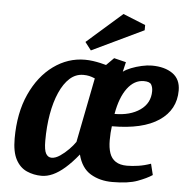

<svg xmlns="http://www.w3.org/2000/svg" viewBox="-53 -782 834 844"><g transform="rotate(5 364.5 -360.0)"><path d="M161 10Q126 10 95.5 -3.5Q65 -17 47 -50.5Q29 -84 29 -143Q29 -256 67 -339.5Q105 -423 168.5 -469Q232 -515 307 -515Q325 -515 342.5 -512.5Q360 -510 375.5 -506.5Q391 -503 401 -500L434 -533L487 -520L477 -477Q490 -487 511.5 -495.5Q533 -504 557.5 -509.5Q582 -515 602 -515Q659 -515 694 -490.5Q729 -466 729 -416Q729 -331 657.5 -282.5Q586 -234 450 -234Q448 -217 447 -204.5Q446 -192 446 -172Q446 -139 454 -115.5Q462 -92 481 -79.5Q500 -67 531 -67Q554 -67 581 -71Q608 -75 636 -85L648 -36Q624 -20 583.5 -5Q543 10 473 10Q418 10 377 -14.5Q336 -39 321 -98Q291 -61 263.5 -37Q236 -13 210.5 -1.5Q185 10 161 10ZM198 -73Q215 -73 235 -86.5Q255 -100 273 -118.5Q291 -137 301 -152L357 -437Q343 -443 331.5 -445.5Q320 -448 306 -448Q272 -448 246 -424.5Q220 -401 201.5 -359Q183 -317 173.5 -262.5Q164 -208 164 -145Q164 -104 173 -88.5Q182 -73 198 -73ZM457 -289Q526 -289 569.5 -319.5Q613 -350 613 -403Q613 -420 606 -432Q599 -444 573 -444Q531 -444 500.5 -403.5Q470 -363 457 -289ZM329 -558 302 -593 458 -730 557 -690V-667Z"/></g></svg>

Font: Manuale
Style: Italic
Weight: 400
Italic angle: -11°
Designer: Eduardo Tunni / Pablo Cosgaya
Foundry: Eduardo Tunni / Pablo Cosgaya
Version: Version 1.002